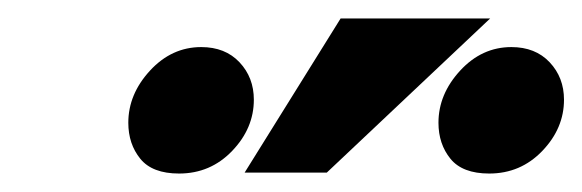

<svg xmlns="http://www.w3.org/2000/svg" viewBox="-20 -838 631 208"><path d="M119 -705Q119 -682 132 -666Q145 -650 174 -650Q208 -650 231.5 -674.5Q255 -699 255 -730Q255 -754 239.5 -770.5Q224 -787 198 -787Q166 -787 142.5 -761.5Q119 -736 119 -705ZM245 -651H334L511 -818H349ZM510 -650Q544 -650 567.5 -674.5Q591 -699 591 -730Q591 -754 575.5 -770.5Q560 -787 534 -787Q502 -787 478.5 -761.5Q455 -736 455 -705Q455 -682 468 -666Q481 -650 510 -650Z"/></svg>

Font: Geom SemiBold
Style: Bold Italic
Weight: 600
Italic angle: -10°
Version: Version 1.102